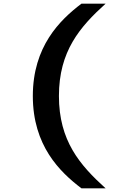

<svg xmlns="http://www.w3.org/2000/svg" viewBox="-20 -821 660 1041"><path d="M299.5 -300.5C299.5 -543 412.5 -674.5 552.5 -801H421.5C304 -712 158 -568.5 158 -300.5C158 -31.5 304 111 421.5 200H552.5C412.5 73.5 299.5 -58 299.5 -300.5Z"/></svg>

Font: Monaspace Neon
Style: Bold
Weight: 700
Designer: Riley Cran & the Lettermatic Team
Foundry: Lettermatic
Version: Version 1.200 (Monaspace Neon)